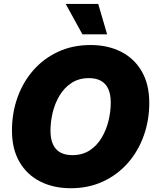

<svg xmlns="http://www.w3.org/2000/svg" viewBox="-20 -973 811 1003"><path d="M349.6 10.3Q259.8 10.3 190.4 -24.7Q121.1 -59.6 81.8 -127Q42.5 -194.3 42.5 -291.5Q42.5 -382.8 71.3 -463.6Q100.1 -544.4 154.1 -606Q208 -667.5 283.7 -702.6Q359.4 -737.8 453.1 -737.8Q542.5 -737.8 611.6 -703.1Q680.7 -668.5 720.2 -600.8Q759.8 -533.2 759.8 -435.5Q759.8 -344.2 730.7 -263.4Q701.7 -182.6 647.5 -121.1Q593.3 -59.6 517.8 -24.7Q442.4 10.3 349.6 10.3ZM357.9 -162.6Q410.6 -162.6 448.7 -187.5Q486.8 -212.4 511.2 -253.7Q535.6 -294.9 547.1 -343Q558.6 -391.1 558.6 -437Q558.6 -479.5 545.9 -507.8Q533.2 -536.1 507.8 -550.5Q482.4 -564.9 444.8 -564.9Q392.1 -564.9 353.8 -539.8Q315.4 -514.6 291 -473.6Q266.6 -432.6 255.1 -384.5Q243.7 -336.4 243.7 -290.5Q243.7 -248.5 256.3 -220Q269 -191.4 294.4 -177Q319.8 -162.6 357.9 -162.6ZM410.6 -793.5 323.2 -952.6H493.2L539.6 -793.5Z"/></svg>

Font: Inter 17pt Black
Style: Italic
Weight: 900
Italic angle: -9.3988°
Version: Version 4.001;git-66647c0bb